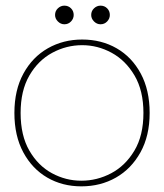

<svg xmlns="http://www.w3.org/2000/svg" viewBox="-20 -648 581 680"><path d="M268 12Q201 12 147.5 -19Q94 -50 62.5 -108.5Q31 -167 31 -248Q31 -329 63 -387.5Q95 -446 149.5 -477Q204 -508 271 -508Q339 -508 393 -477Q447 -446 478.5 -387.5Q510 -329 510 -248Q510 -167 477.5 -108.5Q445 -50 390.5 -19Q336 12 268 12ZM268 -8Q324 -8 374 -34.5Q424 -61 456 -114.5Q488 -168 488 -248Q488 -327 456.5 -380.5Q425 -434 375.5 -461Q326 -488 271 -488Q215 -488 165 -461Q115 -434 84 -380.5Q53 -327 53 -248Q53 -168 84 -114.5Q115 -61 164 -34.5Q213 -8 268 -8ZM208 -562Q195 -562 185 -572Q175 -582 175 -595Q175 -609 185 -618.5Q195 -628 208 -628Q222 -628 231.5 -618.5Q241 -609 241 -595Q241 -582 231.5 -572Q222 -562 208 -562ZM336 -562Q323 -562 313 -572Q303 -582 303 -595Q303 -609 313 -618.5Q323 -628 336 -628Q350 -628 359.5 -618.5Q369 -609 369 -595Q369 -582 359.5 -572Q350 -562 336 -562Z"/></svg>

Font: DM Sans 36pt Thin
Style: Regular
Weight: 250
Designer: Colophon Foundry, Jonny Pinhorn
Foundry: Colophon Foundry
Version: Version 4.004;gftools[0.9.30]